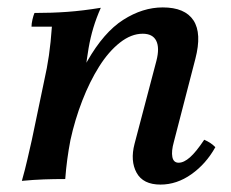

<svg xmlns="http://www.w3.org/2000/svg" viewBox="-20 -483 623 518"><path d="M39 5Q48 -27 54 -53.5Q60 -80 66 -106L99 -264Q107 -299 112 -333.5Q117 -368 120 -411H65Q65 -419 67.5 -430Q70 -441 73 -448Q120 -448 161.5 -451Q203 -454 252 -462Q240 -435 232 -408.5Q224 -382 219 -353Q214 -324 210 -288L170 -105Q165 -79 161.5 -53Q158 -27 156 0Q126 0 98 1Q70 2 39 5ZM413 15Q366 15 348.5 -17Q331 -49 343 -95L402 -319Q411 -354 401.5 -373Q392 -392 365 -392Q334 -392 303.5 -368Q273 -344 247.5 -303.5Q222 -263 202 -211.5Q182 -160 170 -105H142Q171 -240 215.5 -318Q260 -396 312.5 -429.5Q365 -463 419 -463Q479 -463 502 -428Q525 -393 507 -324L449 -100Q442 -75 445 -59.5Q448 -44 462 -44Q476 -44 492.5 -58.5Q509 -73 531 -106Q540 -102 547 -97.5Q554 -93 561 -86Q536 -41 496.5 -13Q457 15 413 15Z"/></svg>

Font: Poltawski Nowy Medium
Style: Italic
Weight: 500
Italic angle: -12°
Version: Version 1.001;gftools[0.9.25]